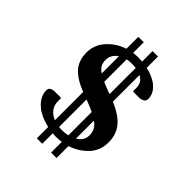

<svg xmlns="http://www.w3.org/2000/svg" viewBox="-194 -727 923 923"><g transform="rotate(45 268.0 -265.0)"><path d="M210 80V3Q180 -4 156.5 -15Q133 -26 121 -37Q99 -55 89 -75Q79 -95 79 -114Q79 -130 89.5 -135Q100 -140 110 -140H152L156 -137V-114Q156 -92 170 -72.5Q184 -53 210 -43V-235Q144 -261 115.5 -294.5Q87 -328 87 -381Q87 -433 122.5 -472.5Q158 -512 210 -529V-610H247V-538Q263 -540 280 -540Q294 -540 307 -539V-610H344V-533Q365 -529 382.5 -521Q400 -513 414 -504Q455 -474 455 -434Q455 -418 443.5 -412Q432 -406 422 -406H382L377 -408V-430Q377 -467 344 -484V-303Q410 -275 439 -239Q468 -203 468 -150Q468 -94 432 -56Q396 -18 344 -1V80H307V7Q289 10 270 10Q259 10 247 9V80ZM300 -320Q304 -319 307 -318V-495Q294 -497 278 -497Q262 -497 247 -494V-341Q267 -332 300 -320ZM177 -420Q177 -401 184.5 -387Q192 -373 210 -361V-478Q177 -456 177 -420ZM265 -33Q288 -33 307 -37V-196Q284 -207 247 -221V-34Q256 -33 265 -33ZM379 -109Q379 -129 371.5 -144.5Q364 -160 344 -174V-52Q379 -73 379 -109Z"/></g></svg>

Font: Spectral SC SemiBold
Style: Regular
Weight: 600
Designer: Jean-Baptiste Levee
Foundry: Production Type
Version: Version 2.001